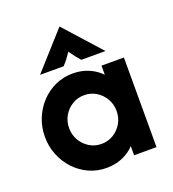

<svg xmlns="http://www.w3.org/2000/svg" viewBox="-121 -734 757 839"><g transform="rotate(-20 257.0 -314.5)"><path d="M233.3 11.1Q190 11.1 152.3 -5.9Q114.6 -22.9 86.1 -53.1Q57.6 -83.3 41.3 -123.3Q25 -163.2 25 -208.3Q25 -253.5 41.3 -293.4Q57.6 -333.3 86.1 -363.5Q114.6 -393.8 152.3 -410.8Q190 -427.8 233.3 -427.8Q273.6 -427.8 306.9 -413.5Q340.3 -399.3 363.9 -374.3V-416.7H468.1V0H363.9V-42.4Q340.3 -17.4 306.9 -3.1Q273.6 11.1 233.3 11.1ZM247.8 -95.1Q278.5 -95.1 303.6 -110.5Q328.7 -125.9 343.5 -151.5Q358.3 -177.1 358.3 -208.3Q358.3 -239.6 343.5 -265.2Q328.7 -290.8 303.7 -306.2Q278.7 -321.5 248 -321.5Q217.4 -321.5 192.3 -306.2Q167.2 -290.8 152.3 -265.2Q137.5 -239.6 137.5 -208.3Q137.5 -177.1 152.3 -151.5Q167.1 -125.9 192.1 -110.5Q217.1 -95.1 247.8 -95.1ZM97.9 -470.8 249.3 -639.6H250.7L402.1 -470.8H289.6Q278.5 -483.3 268.8 -495.8Q259 -508.3 248.6 -523.6Q238.2 -508.3 228.8 -495.8Q219.4 -483.3 207.6 -470.8Z"/></g></svg>

Font: Afacad Flux
Style: Regular
Weight: 400
Designer: Kristian Moeller
Foundry: Dicotype
Version: Version 1.100